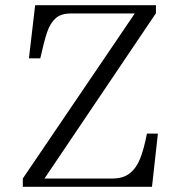

<svg xmlns="http://www.w3.org/2000/svg" viewBox="-20 -720 676 740"><path d="M67.9 -32 499.4 -668H252Q215 -668 194.2 -649.4Q173.5 -630.8 161.9 -596.7Q150.2 -562.6 135.2 -495.2H91.5L115.5 -700H581V-669L151.5 -32H414Q455.4 -32 480.8 -52.6Q506.2 -73.2 520.6 -109.8Q534.9 -146.4 546.4 -205.2H588.6L565.8 0H67.9Z"/></svg>

Font: Didactic
Style: Regular
Weight: 400
Designer: Tyler Finck
Foundry: Etcetera Type Co
Version: Version 3.007;FEAKit 1.0